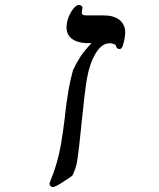

<svg xmlns="http://www.w3.org/2000/svg" viewBox="-20 -742 640 772"><path d="M179 -4.5 183.5 -17Q211.5 -83.5 225.5 -163.5Q234 -215.5 240.5 -268.5Q245.5 -322.5 256.5 -385.5Q263 -422 273.5 -459.5Q285 -485.5 302 -512Q319 -538.5 348 -568.5Q299.5 -566.5 273.5 -583Q247.5 -599.5 247.5 -632Q247.5 -639.5 249 -648.5Q252 -666.5 260.2 -683.5Q268.5 -700.5 278.5 -711.2Q288.5 -722 297 -722Q304 -722 308.2 -717.8Q312.5 -713.5 311.5 -709.5L309.5 -698.5Q309 -696 309 -692Q309 -685 313.5 -682.5Q318 -680 329.5 -680H398.5Q437.5 -680 460.5 -661.8Q483.5 -643.5 483.5 -610Q483.5 -604.5 481.5 -590.5Q478.5 -572.5 472.5 -554.5Q469 -548.5 466.8 -546.8Q464.5 -545 459 -545Q453.5 -545 449.8 -549.8Q446 -554.5 445 -561.5Q432 -568 420.5 -568Q389.5 -568 365 -528Q340.5 -488 329.5 -425.5Q320.5 -371.5 309 -256.5Q297.5 -138.5 289.5 -89.5Q285 -66 271.5 -36.5Q256 -24.5 228.5 -7.2Q201 10 193.5 10Q186.5 10 182.5 5.5Q178.5 1 179 -4.5Z"/></svg>

Font: JuliaMono BoldItalic
Style: Regular
Weight: 700
Italic angle: -9°
Monospace: yes
Designer: cormullion
Foundry: corm
Version: Version 0.049; ttfautohint (v1.8.4)